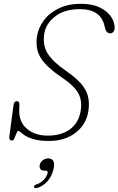

<svg xmlns="http://www.w3.org/2000/svg" viewBox="-20 -730 622 1008"><path d="M238 10Q191 10 161.2 2Q131.5 -6 114.5 -16.5Q97.5 -27 89 -35Q80.5 -43 76 -43Q71.5 -43 66.5 -30.2Q61.5 -17.5 55.8 -4.8Q50 8 44 8Q26 8 29 -13L51 -178Q54 -199 68 -199Q83 -199 82 -177L81 -154Q78.5 -90.5 121 -54.2Q163.5 -18 231 -18Q300.5 -18 346 -50.2Q391.5 -82.5 403 -145Q413 -198.5 391.8 -239Q370.5 -279.5 301 -326Q228.5 -374.5 196.5 -422Q164.5 -469.5 174 -538Q180.5 -582 208.8 -621.2Q237 -660.5 286.8 -685.2Q336.5 -710 406 -710Q463 -710 502.2 -691.5Q541.5 -673 561.8 -644Q582 -615 582 -583Q582 -572 575.5 -563.5Q569 -555 560 -555Q548 -555 541.8 -562Q535.5 -569 533 -577L528 -597Q506.5 -682 400 -682Q318.5 -682 269.8 -644Q221 -606 212.5 -554Q203 -493 229.8 -449.8Q256.5 -406.5 325 -359Q376 -324 403.8 -292.8Q431.5 -261.5 440.8 -228.2Q450 -195 445 -154Q436 -80 379.2 -35Q322.5 10 238 10ZM213 166Q198 166 191.8 156.8Q185.5 147.5 189 134.5Q192.5 120 205.2 110.8Q218 101.5 233.5 101.5Q251 101.5 259.8 114.8Q268.5 128 260 162Q250.5 199 227 223.8Q203.5 248.5 174 257Q160.5 260.5 158.5 252Q157.5 242.5 170.5 238.5Q192.5 231.5 208.8 215Q225 198.5 229.5 180Q233.5 166 221 166Z"/></svg>

Font: Fraunces 9pt S100 Thin
Style: Italic
Weight: 100
Italic angle: -16°
Version: Version 1.000; ttfautohint (v1.8.3)